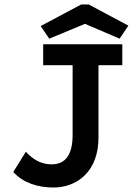

<svg xmlns="http://www.w3.org/2000/svg" viewBox="-20 -820 603 854"><path d="M199 -648 358 -714 512 -648 551 -706 375 -800H341L161 -704ZM218 14C321 14 420 -56 418 -212V-530H524V-623H172V-530H303V-220C303 -131 271 -89 209 -89C164 -89 127 -110 95 -145L39 -55C83 -7 147 14 218 14Z"/></svg>

Font: Inconsolata SemiExpanded
Style: Bold
Weight: 700
Width: 6
Monospace: yes
Designer: Raph Levien, Cyreal, Brenton Simpson
Foundry: Raph Levien, Cyreal, Google
Version: Version 3.100